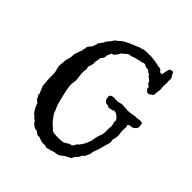

<svg xmlns="http://www.w3.org/2000/svg" viewBox="-190 -883 898 898"><g transform="rotate(45 259.0 -434.0)"><path d="M451.2 -669.9 446.3 -627Q441.4 -625 436.5 -621.1Q424.8 -608.4 412.1 -618.2Q407.2 -626 404.3 -627.9Q401.4 -629.9 404.3 -637.7Q404.3 -638.7 396.5 -643.1Q388.7 -647.5 388.2 -652.3Q387.7 -657.2 386.7 -657.7Q385.7 -658.2 379.4 -664.6Q373 -670.9 371.6 -670.4Q370.1 -669.9 369.1 -669.9Q364.3 -678.7 363.8 -680.2Q363.3 -681.6 356.9 -683.6Q350.6 -685.5 349.1 -689Q347.7 -692.4 341.3 -693.4Q335 -694.3 331.5 -693.8Q328.1 -693.4 320.3 -700.2Q310.5 -702.1 307.6 -700.7Q304.7 -699.2 299.8 -697.3Q296.9 -698.2 292.5 -695.8Q288.1 -693.4 287.1 -696.3Q277.3 -691.4 272.5 -691.4Q267.6 -691.4 255.9 -686.5Q244.1 -681.6 235.4 -681.2Q226.6 -680.7 219.2 -672.9Q211.9 -665 208.5 -663.1Q205.1 -661.1 202.6 -659.2Q200.2 -657.2 199.2 -653.8Q198.2 -650.4 196.3 -648.4L182.6 -629.9Q180.7 -627.9 175.8 -627.4Q170.9 -627 168.9 -624Q167 -616.2 165.5 -613.8Q164.1 -611.3 162.6 -607.9Q161.1 -604.5 160.6 -598.1Q160.2 -591.8 158.2 -587.4Q156.2 -583 153.3 -580.1Q150.4 -577.1 147.5 -572.3Q147.5 -559.6 144.5 -550.8Q141.6 -542 143.6 -535.2Q145.5 -528.3 141.6 -526.4Q143.6 -522.5 139.6 -515.6Q132.8 -505.9 139.6 -492.2Q134.8 -476.6 137.2 -458Q139.6 -439.5 141.6 -419.9L137.7 -387.7Q139.6 -363.3 147.9 -330.6Q156.2 -297.9 157.2 -293Q158.2 -288.1 159.7 -283.2Q161.1 -278.3 163.6 -272.5Q166 -266.6 167.5 -262.7Q168.9 -258.8 172.9 -251Q176.8 -237.3 179.7 -233.9Q182.6 -230.5 187.5 -223.6Q192.4 -216.8 193.8 -214.4Q195.3 -211.9 198.7 -208.5Q202.1 -205.1 204.1 -202.1Q206.1 -199.2 214.8 -192.4Q223.6 -185.5 226.6 -181.2Q229.5 -176.8 233.9 -174.8Q238.3 -172.9 244.1 -171.9L259.8 -170.9Q270.5 -169.9 281.7 -170.9Q293 -171.9 296.9 -171.9Q300.8 -171.9 304.7 -173.3Q308.6 -174.8 313.5 -177.7Q318.4 -180.7 323.7 -184.6Q329.1 -188.5 333.5 -189Q337.9 -189.5 343.8 -192.4Q349.6 -196.3 352.5 -204.6Q355.5 -212.9 363.3 -216.8Q365.2 -221.7 368.7 -224.6Q372.1 -227.5 375 -234.4Q379.9 -240.2 382.8 -248.5Q385.7 -256.8 389.2 -264.2Q392.6 -271.5 394 -283.2Q395.5 -294.9 397.5 -300.8Q399.4 -306.6 400.4 -311.5Q401.4 -316.4 403.8 -319.8Q406.2 -323.2 406.7 -329.1Q407.2 -335 408.2 -340.3Q409.2 -345.7 408.7 -353.5Q408.2 -361.3 408.7 -368.7Q409.2 -376 410.2 -380.9Q411.1 -385.7 409.2 -392.1Q407.2 -398.4 407.7 -401.9Q408.2 -405.3 403.3 -405.3Q410.2 -417 399.4 -428.7Q388.7 -440.4 379.4 -443.8Q370.1 -447.3 364.7 -443.8Q359.4 -440.4 354.5 -439.5Q348.6 -441.4 346.7 -439Q344.7 -436.5 339.8 -436.5Q331.1 -442.4 325.2 -442.4Q319.3 -442.4 316.4 -443.4Q305.7 -451.2 304.2 -457Q302.7 -462.9 301.8 -471.2Q300.8 -479.5 306.6 -483.4Q312.5 -487.3 321.3 -487.8Q330.1 -488.3 340.3 -487.3Q350.6 -486.3 359.9 -489.7Q369.1 -493.2 377 -492.7Q384.8 -492.2 393.6 -491.7Q402.3 -491.2 410.6 -490.7Q418.9 -490.2 423.3 -490.7Q427.7 -491.2 437.5 -493.2Q447.3 -495.1 453.1 -496.1Q464.8 -495.1 479 -498Q493.2 -501 498 -496.1Q502.9 -496.1 502.9 -492.2V-485.4Q504.9 -474.6 503.9 -470.7Q502.9 -466.8 497.6 -460.4Q492.2 -454.1 485.8 -451.2Q479.5 -448.2 471.7 -448.7Q463.9 -449.2 459 -442.4Q462.9 -431.6 461.4 -421.9Q460 -412.1 460.9 -401.4L463.9 -378.9Q463.9 -361.3 458 -343.8Q460.9 -332 460.9 -327.1Q455.1 -309.6 450.2 -290Q445.3 -270.5 441.4 -259.3Q437.5 -248 436.5 -245.6Q435.5 -243.2 434.1 -239.7Q432.6 -236.3 433.1 -231.9Q433.6 -227.5 429.7 -219.2Q425.8 -210.9 421.9 -202.6Q418 -194.3 410.2 -191.4Q406.2 -176.8 397 -168.9Q387.7 -161.1 383.8 -147.5Q375 -142.6 366.7 -138.7Q358.4 -134.8 352.1 -130.4Q345.7 -126 341.8 -122.6Q337.9 -119.1 333 -116.2Q328.1 -113.3 320.8 -112.3Q313.5 -111.3 306.6 -110.4Q299.8 -109.4 293.9 -106.4Q288.1 -103.5 280.3 -103Q272.5 -102.5 267.6 -97.7Q258.8 -103.5 245.6 -102.1Q232.4 -100.6 219.2 -106.9Q206.1 -113.3 196.3 -110.4Q192.4 -113.3 189 -115.2Q185.5 -117.2 182.1 -120.6Q178.7 -124 171.9 -124Q165 -124 160.2 -127Q153.3 -133.8 150.9 -134.3Q148.4 -134.8 147.5 -135.7Q142.6 -145.5 140.1 -145Q137.7 -144.5 139.6 -149.4Q130.9 -152.3 125.5 -159.7Q120.1 -167 112.3 -170.9Q105.5 -181.6 99.1 -191.4Q92.8 -201.2 89.8 -214.8Q85 -218.8 81.1 -222.7Q77.1 -226.6 72.3 -230.5Q72.3 -238.3 67.4 -241.7Q62.5 -245.1 64.5 -254.9L48.8 -293Q48.8 -306.6 46.9 -322.3Q44.9 -337.9 45.9 -356.4Q46.9 -375 41.5 -391.1Q36.1 -407.2 37.6 -419.9Q39.1 -432.6 39.1 -437.5Q39.1 -442.4 40 -449.2Q41 -456.1 44.9 -469.2Q48.8 -482.4 48.3 -489.7Q47.9 -497.1 49.8 -503.4Q51.8 -509.8 53.7 -515.1Q55.7 -520.5 57.6 -527.3Q63.5 -538.1 62.5 -540.5Q61.5 -543 64 -548.8Q66.4 -554.7 65.9 -558.6Q65.4 -562.5 67.9 -567.4Q70.3 -572.3 74.7 -576.7Q79.1 -581.1 82 -585Q85 -588.9 85.4 -592.8Q85.9 -596.7 88.9 -603Q91.8 -609.4 90.8 -614.3Q98.6 -622.1 98.6 -624.5Q98.6 -627 103.5 -630.9Q108.4 -634.8 109.9 -641.1Q111.3 -647.5 120.6 -656.7Q129.9 -666 136.7 -679.7Q145.5 -684.6 154.3 -693.4Q166 -705.1 189.9 -716.3Q213.9 -727.5 224.1 -731Q234.4 -734.4 241.2 -738.3Q248 -742.2 250.5 -741.2Q252.9 -740.2 258.3 -743.2Q263.7 -746.1 269 -746.1Q274.4 -746.1 279.3 -747.1H312.5Q344.7 -744.1 357.4 -740.7Q370.1 -737.3 372.6 -737.8Q375 -738.3 379.9 -736.8Q384.8 -735.4 389.2 -728.5Q393.6 -721.7 404.3 -723.6Q406.2 -727.5 409.2 -745.1Q412.1 -762.7 417 -766.6Q421.9 -765.6 425.8 -768.6Q429.7 -771.5 434.6 -766.6Q437.5 -765.6 439.9 -758.8Q442.4 -752 446.8 -747.1Q451.2 -742.2 449.2 -721.7Q451.2 -711.9 450.2 -703.1Q449.2 -694.3 449.2 -686.5Z"/></g></svg>

Font: Mountains of Christmas
Style: Bold
Weight: 700
Designer: Crystal Kluge
Foundry: Font Diner, Inc DBA Tart Workshop
Version: Version 1.002